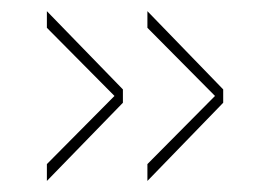

<svg xmlns="http://www.w3.org/2000/svg" viewBox="-20 -459 484 344"><path d="M200.2 -274.9 64 -134.8V-165L185.1 -287.1L64 -409.2V-439L200.2 -298.8ZM379.9 -274.9 244.1 -134.8V-165L365.2 -287.1L244.1 -409.2V-439L379.9 -298.8Z"/></svg>

Font: Creato Display Thin
Style: Regular
Weight: 265
Version: Version 1.000